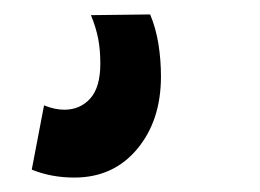

<svg xmlns="http://www.w3.org/2000/svg" viewBox="-20 -26 360 266"><path d="M24 209 41 120Q56 126 69 126Q91 126 105 110.5Q119 95 119 62Q119 43 116 27.5Q113 12 106 -5L188 -6Q196 13 199.5 35Q203 57 203 80Q203 141 170 180.5Q137 220 83 220Q51 220 24 209Z"/></svg>

Font: Georama Condensed
Style: Bold Italic
Weight: 700
Width: 3
Italic angle: -9°
Designer: Jean-Baptiste Levee
Foundry: Production Type
Version: Version 1.000